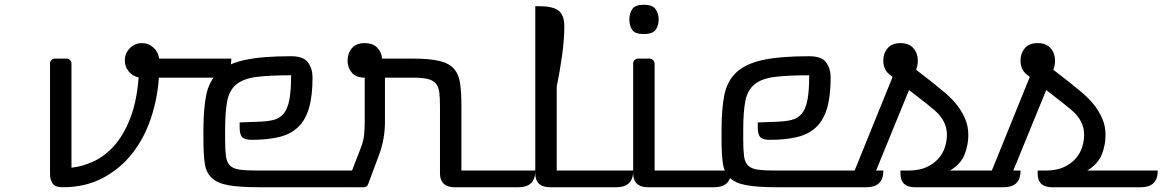

<svg xmlns="http://www.w3.org/2000/svg" viewBox="-20 -786 4880 806"><path d="M504 -532Q504 -562 525 -583.5Q546 -605 576 -605Q604 -605 624.5 -586Q645 -567 648 -540H951Q951 -496 929 -478Q907 -460 881 -460H647Q641 -371 613 -288Q585 -205 534.5 -141Q484 -77 411 -38.5Q338 0 244 0Q210 0 200 -17Q190 -34 190 -54V-520Q190 -528 196 -534Q202 -540 210 -540H259Q267 -540 273.5 -534Q280 -528 280 -520V-82Q327 -87 374 -109Q421 -131 460 -175Q499 -219 526.5 -289Q554 -359 562 -461Q537 -466 520.5 -486Q504 -506 504 -532Z M925 -200Q925 -156 928.5 -130Q932 -104 946 -90.5Q960 -77 988.5 -73.5Q1017 -70 1067 -70H1513Q1513 -48 1507 -34.5Q1501 -21 1491 -13.5Q1481 -6 1468.5 -3Q1456 0 1443 0H1067Q985 0 938.5 -8.5Q892 -17 868.5 -39.5Q845 -62 839.5 -100.5Q834 -139 834 -200V-241Q834 -327 845.5 -386Q857 -445 895.5 -481.5Q934 -518 1006.5 -534Q1079 -550 1202 -550Q1254 -550 1273 -524Q1292 -498 1292 -461Q1292 -384 1277.5 -333.5Q1263 -283 1232 -253Q1201 -223 1152.5 -211Q1104 -199 1036 -199Q1009 -199 997.5 -209.5Q986 -220 986 -251V-272L1065 -275Q1102 -276 1128 -282.5Q1154 -289 1170.5 -308.5Q1187 -328 1194.5 -366Q1202 -404 1202 -470Q1111 -470 1056.5 -463Q1002 -456 972.5 -432Q943 -408 934 -362.5Q925 -317 925 -240Z M1525 -12Q1520 0 1508 0H1452Q1438 0 1438 -13Q1438 -20 1442 -29L1496 -169Q1506 -194 1508.5 -220.5Q1511 -247 1511 -274V-460Q1475 -460 1457 -481Q1439 -502 1439 -532Q1439 -562 1457 -583.5Q1475 -605 1511 -605Q1545 -605 1563.5 -586Q1582 -567 1584 -540H1714Q1784 -540 1825 -530Q1866 -520 1886 -497Q1906 -474 1911.5 -435.5Q1917 -397 1917 -340V-70H2227Q2227 -48 2221 -34.5Q2215 -21 2205 -13.5Q2195 -6 2182.5 -3Q2170 0 2157 0H1888Q1877 0 1866 -2.5Q1855 -5 1846.5 -11.5Q1838 -18 1832.5 -29.5Q1827 -41 1827 -60V-340Q1827 -376 1824 -399Q1821 -422 1809.5 -435.5Q1798 -449 1775.5 -454.5Q1753 -460 1714 -460H1596V-274Q1596 -240 1590 -205Q1584 -170 1572 -138Z M2317 -70H2638Q2638 -48 2632 -34.5Q2626 -21 2616 -13.5Q2606 -6 2593.5 -3Q2581 0 2568 0H2288Q2277 0 2266 -2.5Q2255 -5 2246.5 -11.5Q2238 -18 2232.5 -29.5Q2227 -41 2227 -60V-760H2244Q2300 -760 2324.5 -741.5Q2349 -723 2349 -675Q2349 -622 2340 -556Q2331 -490 2317 -422Z M3049 -70Q3049 -48 3043 -34.5Q3037 -21 3027 -13.5Q3017 -6 3004.5 -3Q2992 0 2979 0H2699Q2688 0 2677 -2.5Q2666 -5 2657.5 -11.5Q2649 -18 2643.5 -29.5Q2638 -41 2638 -60V-520Q2638 -528 2644 -534Q2650 -540 2658 -540H2707Q2715 -540 2721 -534Q2727 -528 2728 -520V-70ZM2622 -704Q2622 -729 2634 -747.5Q2646 -766 2683 -766Q2719 -766 2732 -747.5Q2745 -729 2745 -704Q2745 -678 2732 -660.5Q2719 -643 2683 -643Q2646 -643 2634 -660.5Q2622 -678 2622 -704Z M3100 -200Q3100 -156 3103.5 -130Q3107 -104 3121 -90.5Q3135 -77 3163.5 -73.5Q3192 -70 3242 -70H3688Q3688 -48 3682 -34.5Q3676 -21 3666 -13.5Q3656 -6 3643.5 -3Q3631 0 3618 0H3242Q3160 0 3113.5 -8.5Q3067 -17 3043.5 -39.5Q3020 -62 3014.5 -100.5Q3009 -139 3009 -200V-241Q3009 -327 3020.5 -386Q3032 -445 3070.5 -481.5Q3109 -518 3181.5 -534Q3254 -550 3377 -550Q3429 -550 3448 -524Q3467 -498 3467 -461Q3467 -384 3452.5 -333.5Q3438 -283 3407 -253Q3376 -223 3327.5 -211Q3279 -199 3211 -199Q3184 -199 3172.5 -209.5Q3161 -220 3161 -251V-272L3240 -275Q3277 -276 3303 -282.5Q3329 -289 3345.5 -308.5Q3362 -328 3369.5 -366Q3377 -404 3377 -470Q3286 -470 3231.5 -463Q3177 -456 3147.5 -432Q3118 -408 3109 -362.5Q3100 -317 3100 -240Z M3688 -532Q3688 -562 3706 -583.5Q3724 -605 3760 -605Q3796 -605 3814.5 -583.5Q3833 -562 3833 -532Q3833 -519 3830.5 -509.5Q3828 -500 3826 -493L3889 -444Q3914 -424 3942 -401Q3970 -378 3992.5 -351Q4015 -324 4030 -291Q4045 -258 4045 -219Q4045 -177 4029 -137Q4013 -97 3968 -70H4264Q4264 -48 4258 -34.5Q4252 -21 4242 -13.5Q4232 -6 4219.5 -3Q4207 0 4194 0H3820Q3809 0 3798 -2.5Q3787 -5 3778.5 -11.5Q3770 -18 3765 -29.5Q3760 -41 3760 -60V-70H3793Q3839 -70 3870 -84.5Q3901 -99 3920 -121Q3939 -143 3947 -169Q3955 -195 3955 -219Q3955 -243 3948 -261.5Q3941 -280 3929 -296Q3917 -312 3901 -325Q3885 -338 3868 -352L3796 -408L3634 -12Q3629 0 3617 0H3561Q3547 0 3547 -13Q3547 -20 3551 -29L3727 -463L3711 -476Q3688 -496 3688 -532Z M4264 -532Q4264 -562 4282 -583.5Q4300 -605 4336 -605Q4372 -605 4390.5 -583.5Q4409 -562 4409 -532Q4409 -519 4406.5 -509.5Q4404 -500 4402 -493L4465 -444Q4490 -424 4518 -401Q4546 -378 4568.5 -351Q4591 -324 4606 -291Q4621 -258 4621 -219Q4621 -177 4605 -137Q4589 -97 4544 -70H4840Q4840 -48 4834 -34.5Q4828 -21 4818 -13.5Q4808 -6 4795.5 -3Q4783 0 4770 0H4396Q4385 0 4374 -2.5Q4363 -5 4354.5 -11.5Q4346 -18 4341 -29.5Q4336 -41 4336 -60V-70H4369Q4415 -70 4446 -84.5Q4477 -99 4496 -121Q4515 -143 4523 -169Q4531 -195 4531 -219Q4531 -243 4524 -261.5Q4517 -280 4505 -296Q4493 -312 4477 -325Q4461 -338 4444 -352L4372 -408L4210 -12Q4205 0 4193 0H4137Q4123 0 4123 -13Q4123 -20 4127 -29L4303 -463L4287 -476Q4264 -496 4264 -532Z"/></svg>

Font: Warnes
Style: Regular
Weight: 400
Designer: Eduardo Rodriguez Tunni
Foundry: Eduardo Rodriguez Tunni
Version: Version 1.001